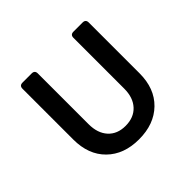

<svg xmlns="http://www.w3.org/2000/svg" viewBox="-138 -708 877 877"><g transform="rotate(-45 300.0 -270.0)"><path d="M299 10Q202 10 144 -47Q86 -104 86 -202V-530Q86 -550 106 -550H165Q185 -550 185 -530V-202Q185 -144 215.5 -110.5Q246 -77 299 -77Q353 -77 384 -110.5Q415 -144 415 -202V-530Q415 -550 435 -550H494Q514 -550 514 -530V-202Q514 -104 455.5 -47Q397 10 299 10Z"/></g></svg>

Font: Pitagon Sans Mono Medium
Style: Regular
Weight: 500
Monospace: yes
Designer: Travis Tran
Foundry: Pitagon
Version: Version 1.001; ttfautohint (v1.8.4.7-5d5b);gftools[0.9.26]